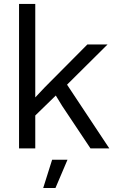

<svg xmlns="http://www.w3.org/2000/svg" viewBox="-20 -749 592 969"><path d="M76.1 -729H158V-257.4L205 -307.3L421 -524.7H522.9L318.4 -321.7L531.7 0H436.7L293.6 -214.6L261.6 -266.9L158 -166.1V0H76.1ZM243.1 57H320.7L259.9 199.9H198Z"/></svg>

Font: Mona Sans VF XLt
Style: Regular
Weight: 200
Designer: Deni Anggara
Foundry: GitHub
Version: Version 2.000;Glyphs 3.2.3 (3260)